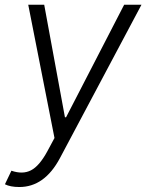

<svg xmlns="http://www.w3.org/2000/svg" viewBox="-31 -565 602 790"><path d="M48.7 204.5Q11.4 204.5 -10.7 193.2L16 137.4Q62.1 153.4 96.4 135.8Q130.7 118.3 163.4 58.2L193.2 2.8L85.2 -545.5H150.9L236.2 -82.4H240.8L479.8 -545.5H551.1L215.6 85.6Q152.3 204.5 48.7 204.5Z"/></svg>

Font: Karasuma Gothic
Style: Light Italic
Weight: 300
Italic angle: 9.39998°
Designer: Rasmus Andersson / Ryoko Nishizuka
Foundry: rsms
Version: Version 1.00